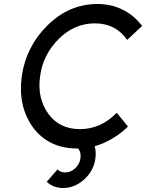

<svg xmlns="http://www.w3.org/2000/svg" viewBox="-20 -732 732 962"><path d="M425 -50 351 -3Q368 4 378 22Q386 38 383 62Q379 90 357 111Q334 132 307 132Q284 132 268 117Q268 117 254.5 132.5Q241 148 214 179Q248 210 296 210Q354 210 402 167Q450 123 458 62Q467 -6 425 -50ZM468 -712Q327 -712 218 -605Q165 -553 132.5 -489Q100 -425 89 -350Q79 -275 93 -211Q107 -147 145 -94Q224 12 367 12Q439 12 503 -17Q536 -32 565.5 -52Q595 -72 621 -98L565 -167Q485 -85 381 -85Q278 -85 222 -162Q194 -201 183.5 -248Q173 -295 181 -350Q188 -405 212 -452Q236 -499 275 -538Q354 -615 455 -615Q560 -615 617 -532L692 -602Q673 -627 649.5 -647.5Q626 -668 597 -682Q569 -697 536.5 -704.5Q504 -712 468 -712Z"/></svg>

Font: Unageo
Style: Medium-Italic
Weight: 500
Designer: Richard Sepsi
Foundry: Richard Sepsi
Version: Version 2.000